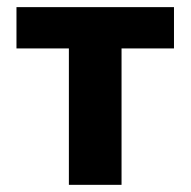

<svg xmlns="http://www.w3.org/2000/svg" viewBox="-20 -516 532 536"><path d="M172.3 0V-380.8H26V-496.1H465.7V-380.8H319.3V0Z"/></svg>

Font: Source Sans 3 VF
Style: Regular
Weight: 200
Designer: Paul D. Hunt
Foundry: Adobe
Version: Version 3.046;hotconv 1.0.118;makeotfexe 2.5.65603